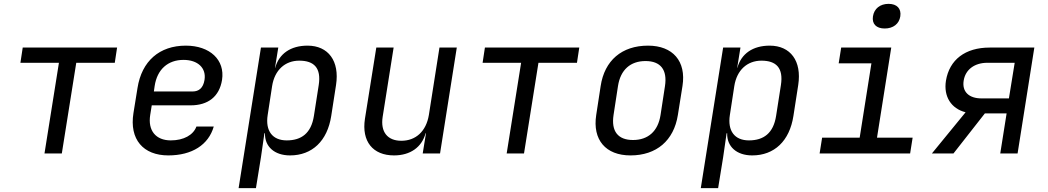

<svg xmlns="http://www.w3.org/2000/svg" viewBox="-20 -797 5440 997"><path d="M211 0H301L376 -471H576L588 -550H98L86 -471H286Z M854 10C977 10 1063 -45 1090 -140H1000C984 -96 934 -68 867 -68C789 -68 747 -119 760 -200L768 -250H970C1060 -250 1119 -295 1133 -382C1149 -486 1070 -560 945 -560C808 -560 716 -480 694 -340L673 -210C651 -73 724 10 854 10ZM779 -322 783 -350C796 -437 852 -486 933 -486C1007 -486 1052 -444 1042 -382C1035 -339 1012 -322 980 -322Z M1219 180H1309L1335 20L1353 -105H1356C1354 -36 1405 10 1486 10C1601 10 1680 -65 1700 -195L1725 -356C1744 -480 1685 -560 1577 -560C1489 -560 1429 -518 1409 -445H1408L1425 -550H1335ZM1469 -68C1395 -68 1357 -117 1370 -200L1393 -350C1406 -433 1460 -482 1534 -482C1610 -482 1649 -445 1635 -355L1610 -195C1596 -105 1545 -68 1469 -68Z M2026 10C2110 10 2170 -32 2190 -105H2192L2175 0H2265L2352 -550H2262L2207 -200C2193 -115 2139 -66 2064 -66C1992 -66 1955 -112 1967 -190L2024 -550H1934L1875 -180C1857 -63 1916 10 2026 10Z M2611 0H2701L2776 -471H2976L2988 -550H2498L2486 -471H2686Z M3254 10C3389 10 3479 -67 3500 -200L3524 -351C3544 -479 3474 -560 3345 -560C3209 -560 3119 -483 3099 -350L3076 -200C3056 -71 3125 10 3254 10ZM3267 -70C3189 -70 3153 -115 3166 -200L3189 -350C3202 -435 3254 -480 3332 -480C3410 -480 3446 -435 3433 -350L3410 -200C3397 -115 3345 -70 3267 -70Z M3619 180H3709L3735 20L3753 -105H3756C3754 -36 3805 10 3886 10C4001 10 4080 -65 4100 -195L4125 -356C4144 -480 4085 -560 3977 -560C3889 -560 3829 -518 3809 -445H3808L3825 -550H3735ZM3869 -68C3795 -68 3757 -117 3770 -200L3793 -350C3806 -433 3860 -482 3934 -482C4010 -482 4049 -445 4035 -355L4010 -195C3996 -105 3945 -68 3869 -68Z M4574 -649C4618 -649 4649 -673 4655 -712C4661 -752 4638 -777 4594 -777C4550 -777 4519 -752 4513 -712C4507 -673 4530 -649 4574 -649ZM4236 0H4706L4719 -82H4534L4608 -550H4348L4335 -468H4505L4444 -82H4249Z M4819 0H4931L5094 -208H5207L5174 0H5264L5351 -550H5119C4992 -550 4910 -487 4892 -378C4879 -296 4919 -233 4994 -214ZM5077 -286C5011 -286 4975 -321 4984 -378C4993 -436 5041 -471 5107 -471H5249L5219 -286Z"/></svg>

Font: JetBrains Mono
Style: Italic
Weight: 400
Italic angle: -9°
Monospace: yes
Designer: Philipp Nurullin, Konstantin Bulenkov
Foundry: JetBrains
Version: Version 2.305